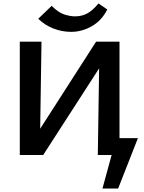

<svg xmlns="http://www.w3.org/2000/svg" viewBox="-20 -900 839 1115"><path d="M647 0V-98H781L731 0ZM575 195 655 -98H781L666 195ZM154 0V-60L538 -658H615V-595L231 0ZM95 0V-658H221L211 0ZM548 0 558 -658H674V0ZM393 -715Q340 -715 290 -734.5Q240 -754 202 -791L280 -866Q319 -827 353.5 -816Q388 -805 416 -805Q456 -805 487.5 -822.5Q519 -840 552 -880L603 -845Q571 -781 513.5 -748Q456 -715 393 -715Z"/></svg>

Font: Ysabeau Office
Style: Bold
Weight: 700
Designer: Christian Thalmann (Catharsis Fonts)
Version: Version 2.001;gftools[0.9.30]; featfreeze: tnum,lnum,ss02